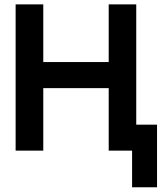

<svg xmlns="http://www.w3.org/2000/svg" viewBox="-20 -670 735 854"><path d="M49.5 -650.5H172.5V-394H463.5V-650.5H586V-115.5H678.5V163H567.5V0H463.5V-278H172.5V0H49.5Z"/></svg>

Font: Overused Grotesk SemiBold
Style: Regular
Weight: 610
Version: Version 0.004